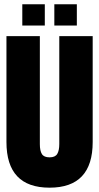

<svg xmlns="http://www.w3.org/2000/svg" viewBox="-20 -867 458 887"><path d="M9.8 -210.9Q9.8 -210.9 9.8 -700.2H164.1V-201.2Q164.1 -170.4 173.6 -155.3Q183.1 -140.1 209 -140.1Q234.9 -140.1 244.4 -155.8Q253.9 -171.4 253.9 -202.1Q253.9 -202.1 253.9 -700.2H408.2V-210.9Q408.2 0 209 0Q9.8 0 9.8 -210.9ZM83 -749V-847.2H187V-749ZM231 -749V-847.2H335V-749Z"/></svg>

Font: Quaderni
Style: Regular
Weight: 400
Designer: Romain Laurent, Daphné Lejeune, Alexandre D’Hubert
Foundry: ESAD Valence
Version: Version 1.000;FEAKit 1.0